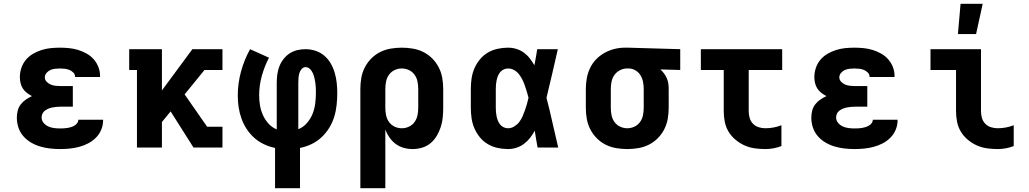

<svg xmlns="http://www.w3.org/2000/svg" viewBox="-20 -780 5440 1015"><path d="M297 8Q271 8 244.5 5Q218 2 192.5 -5.5Q167 -13 144 -26.5Q121 -40 103.5 -60Q86 -80 77.5 -105.5Q69 -131 69 -158Q69 -176 73.5 -194.5Q78 -213 89.5 -228Q101 -243 116.5 -253.5Q132 -264 149 -272Q135 -279 122 -289Q109 -299 100.5 -312.5Q92 -326 88.5 -341.5Q85 -357 85 -373Q85 -397 93 -421Q101 -445 117 -464Q133 -483 154.5 -495.5Q176 -508 199.5 -515.5Q223 -523 247.5 -525.5Q272 -528 297 -528Q321 -528 345.5 -525.5Q370 -523 393 -516Q416 -509 437.5 -497Q459 -485 475 -467Q491 -449 500 -426Q509 -403 509 -379V-373H377V-374Q377 -387 367.5 -396.5Q358 -406 346.5 -410.5Q335 -415 322.5 -416.5Q310 -418 297 -418Q284 -418 271 -416.5Q258 -415 246.5 -410Q235 -405 226 -394.5Q217 -384 217 -371Q217 -358 226.5 -348Q236 -338 248 -333Q260 -328 273.5 -326.5Q287 -325 300 -325H365V-216H300Q289 -216 278.5 -215Q268 -214 257.5 -212Q247 -210 237 -206Q227 -202 218 -195.5Q209 -189 204.5 -179.5Q200 -170 200 -159Q200 -143 210.5 -130.5Q221 -118 235.5 -111.5Q250 -105 265.5 -103Q281 -101 297 -101Q307 -101 317 -101.5Q327 -102 336.5 -103.5Q346 -105 355.5 -108Q365 -111 373.5 -116Q382 -121 388 -129Q394 -137 394 -147H525V-143Q525 -118 515 -94Q505 -70 487 -52Q469 -34 446 -22Q423 -10 398 -3.5Q373 3 348 5.5Q323 8 297 8Z M1003 0 882 -191 836 -135V0H704V-410H663V-520H836V-302L997 -520H1156V-410H1061L956 -281L1075 -110H1156V0Z M1434 215V2Q1404 -4 1375.5 -17.5Q1347 -31 1324 -51.5Q1301 -72 1284 -98Q1267 -124 1256.5 -153.5Q1246 -183 1241.5 -213.5Q1237 -244 1237 -275Q1237 -339 1254 -401.5Q1271 -464 1302 -520L1402 -475Q1378 -429 1364 -378.5Q1350 -328 1350 -276Q1350 -249 1354.5 -222.5Q1359 -196 1370 -171.5Q1381 -147 1399.5 -126.5Q1418 -106 1443 -96V-343Q1443 -365 1446 -387Q1449 -409 1457 -429.5Q1465 -450 1479 -468Q1493 -486 1511.5 -498Q1530 -510 1551.5 -515Q1573 -520 1595 -520Q1622 -520 1648 -511.5Q1674 -503 1694.5 -485.5Q1715 -468 1728.5 -444.5Q1742 -421 1749.5 -395Q1757 -369 1760 -342.5Q1763 -316 1763 -289Q1763 -257 1759.5 -224.5Q1756 -192 1746.5 -161.5Q1737 -131 1720 -103.5Q1703 -76 1679.5 -54Q1656 -32 1626.5 -18Q1597 -4 1566 2V215ZM1557 -97Q1583 -107 1602.5 -129.5Q1622 -152 1632.5 -178.5Q1643 -205 1646.5 -233.5Q1650 -262 1650 -290Q1650 -304 1649.5 -317Q1649 -330 1647 -343Q1645 -356 1642 -369Q1639 -382 1633.5 -394Q1628 -406 1618.5 -415.5Q1609 -425 1595 -425Q1583 -425 1574.5 -415Q1566 -405 1562.5 -393Q1559 -381 1558 -368.5Q1557 -356 1557 -343Z M1885 215V-310Q1885 -339 1890 -368Q1895 -397 1908.5 -423.5Q1922 -450 1943 -471Q1964 -492 1990 -505Q2016 -518 2045.5 -523Q2075 -528 2104 -528Q2133 -528 2162.5 -523Q2192 -518 2218 -505Q2244 -492 2265 -471Q2286 -450 2299.5 -423.5Q2313 -397 2318 -368Q2323 -339 2323 -310V-210Q2323 -184 2320.5 -158.5Q2318 -133 2310 -108.5Q2302 -84 2289 -62Q2276 -40 2256.5 -23.5Q2237 -7 2212 0.5Q2187 8 2161 8Q2137 8 2114 1.5Q2091 -5 2072 -19Q2053 -33 2039 -53Q2025 -73 2017 -95V215ZM2104 -102Q2124 -102 2142 -110.5Q2160 -119 2171.5 -135Q2183 -151 2187 -170.5Q2191 -190 2191 -210V-310Q2191 -330 2187 -349.5Q2183 -369 2171.5 -385Q2160 -401 2142 -409.5Q2124 -418 2104 -418Q2084 -418 2066 -409.5Q2048 -401 2036.5 -385Q2025 -369 2021 -349.5Q2017 -330 2017 -310V-210Q2017 -190 2021 -170.5Q2025 -151 2036.5 -135Q2048 -119 2066 -110.5Q2084 -102 2104 -102Z M2666 8Q2638 8 2610.5 2Q2583 -4 2559 -18Q2535 -32 2517 -54Q2499 -76 2488 -101.5Q2477 -127 2473 -154.5Q2469 -182 2469 -210V-310Q2469 -338 2473 -365.5Q2477 -393 2488 -418.5Q2499 -444 2517 -466Q2535 -488 2559 -502Q2583 -516 2610.5 -522Q2638 -528 2666 -528Q2688 -528 2709.5 -521.5Q2731 -515 2749 -502Q2767 -489 2780.5 -471.5Q2794 -454 2805 -435Q2809 -456 2813 -477.5Q2817 -499 2820 -520H2929Q2914 -456 2899.5 -391.5Q2885 -327 2869 -263Q2886 -198 2900.5 -132Q2915 -66 2931 0H2822Q2818 -22 2814 -44.5Q2810 -67 2807 -89Q2796 -69 2782 -51Q2768 -33 2750 -19.5Q2732 -6 2710 1Q2688 8 2666 8ZM2666 -102Q2683 -102 2698.5 -111.5Q2714 -121 2724.5 -134.5Q2735 -148 2742 -164Q2749 -180 2755 -196.5Q2761 -213 2765.5 -229.5Q2770 -246 2774 -263Q2770 -279 2765 -295.5Q2760 -312 2754.5 -328Q2749 -344 2741.5 -359Q2734 -374 2723.5 -387.5Q2713 -401 2698 -409.5Q2683 -418 2666 -418Q2654 -418 2643 -413Q2632 -408 2624.5 -399Q2617 -390 2612.5 -379Q2608 -368 2605.5 -356.5Q2603 -345 2602 -333.5Q2601 -322 2601 -310V-210Q2601 -198 2602 -186.5Q2603 -175 2605.5 -163.5Q2608 -152 2612.5 -141Q2617 -130 2624.5 -121Q2632 -112 2643 -107Q2654 -102 2666 -102Z M3296 8Q3267 8 3237.5 3Q3208 -2 3182 -15Q3156 -28 3135 -49Q3114 -70 3100.5 -96.5Q3087 -123 3082 -152Q3077 -181 3077 -210V-310Q3077 -338 3082 -366Q3087 -394 3099 -419.5Q3111 -445 3130.5 -465.5Q3150 -486 3175 -500Q3200 -514 3227.5 -521Q3255 -528 3283 -528H3300L3576 -520V-410L3471 -413Q3482 -403 3490.5 -391.5Q3499 -380 3505 -366.5Q3511 -353 3513 -339Q3515 -325 3515 -310V-210Q3515 -181 3510 -152Q3505 -123 3491.5 -96.5Q3478 -70 3457 -49Q3436 -28 3410 -15Q3384 -2 3354.5 3Q3325 8 3296 8ZM3296 -102Q3316 -102 3334 -110.5Q3352 -119 3363.5 -135Q3375 -151 3379 -170.5Q3383 -190 3383 -210V-310Q3383 -328 3379.5 -346.5Q3376 -365 3366.5 -381Q3357 -397 3341 -407Q3325 -417 3306 -418H3294Q3275 -418 3257 -408.5Q3239 -399 3228 -383.5Q3217 -368 3213 -348.5Q3209 -329 3209 -310V-210Q3209 -190 3213 -170.5Q3217 -151 3228.5 -135Q3240 -119 3258 -110.5Q3276 -102 3296 -102Z M4026 8Q3997 8 3969 4Q3941 0 3915.5 -11.5Q3890 -23 3868 -41.5Q3846 -60 3831.5 -84Q3817 -108 3811.5 -136Q3806 -164 3806 -192V-410H3685V-520H4115V-410H3938V-192Q3938 -174 3943 -156.5Q3948 -139 3960.5 -126Q3973 -113 3990.5 -107.5Q4008 -102 4026 -102Q4048 -102 4069.5 -106Q4091 -110 4111 -118V-8Q4091 0 4069.5 4Q4048 8 4026 8Z M4497 8Q4471 8 4444.5 5Q4418 2 4392.5 -5.5Q4367 -13 4344 -26.5Q4321 -40 4303.5 -60Q4286 -80 4277.5 -105.5Q4269 -131 4269 -158Q4269 -176 4273.5 -194.5Q4278 -213 4289.5 -228Q4301 -243 4316.5 -253.5Q4332 -264 4349 -272Q4335 -279 4322 -289Q4309 -299 4300.5 -312.5Q4292 -326 4288.5 -341.5Q4285 -357 4285 -373Q4285 -397 4293 -421Q4301 -445 4317 -464Q4333 -483 4354.5 -495.5Q4376 -508 4399.5 -515.5Q4423 -523 4447.5 -525.5Q4472 -528 4497 -528Q4521 -528 4545.5 -525.5Q4570 -523 4593 -516Q4616 -509 4637.5 -497Q4659 -485 4675 -467Q4691 -449 4700 -426Q4709 -403 4709 -379V-373H4577V-374Q4577 -387 4567.5 -396.5Q4558 -406 4546.5 -410.5Q4535 -415 4522.5 -416.5Q4510 -418 4497 -418Q4484 -418 4471 -416.5Q4458 -415 4446.5 -410Q4435 -405 4426 -394.5Q4417 -384 4417 -371Q4417 -358 4426.5 -348Q4436 -338 4448 -333Q4460 -328 4473.5 -326.5Q4487 -325 4500 -325H4565V-216H4500Q4489 -216 4478.5 -215Q4468 -214 4457.5 -212Q4447 -210 4437 -206Q4427 -202 4418 -195.5Q4409 -189 4404.5 -179.5Q4400 -170 4400 -159Q4400 -143 4410.5 -130.5Q4421 -118 4435.5 -111.5Q4450 -105 4465.5 -103Q4481 -101 4497 -101Q4507 -101 4517 -101.5Q4527 -102 4536.5 -103.5Q4546 -105 4555.5 -108Q4565 -111 4573.5 -116Q4582 -121 4588 -129Q4594 -137 4594 -147H4725V-143Q4725 -118 4715 -94Q4705 -70 4687 -52Q4669 -34 4646 -22Q4623 -10 4598 -3.5Q4573 3 4548 5.5Q4523 8 4497 8Z M5254 8Q5226 8 5197.5 4Q5169 0 5143.5 -11.5Q5118 -23 5096 -41.5Q5074 -60 5059.5 -84Q5045 -108 5039.5 -136Q5034 -164 5034 -192V-410H4899V-520H5166V-192Q5166 -174 5171 -156.5Q5176 -139 5188.5 -126Q5201 -113 5218.5 -107.5Q5236 -102 5254 -102Q5276 -102 5297.5 -106Q5319 -110 5339 -118V-8Q5319 0 5297.5 4Q5276 8 5254 8ZM5044 -600 5058 -760H5175L5140 -600Z"/></svg>

Font: Iosevka HT Extrabold Extended
Style: Regular
Weight: 800
Width: 7
Monospace: yes
Designer: Belleve Invis
Foundry: Belleve Invis
Version: Version 32.3.0; ttfautohint (v1.8.4)